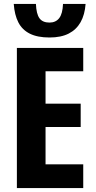

<svg xmlns="http://www.w3.org/2000/svg" viewBox="-20 -958 487 978"><path d="M416 -938Q412 -883 390.5 -845Q369 -807 330 -787Q291 -767 232 -767Q171 -767 132 -786.5Q93 -806 73.5 -844Q54 -882 50 -938H163Q165 -887 181 -865Q197 -843 232 -843Q264 -843 281.5 -865.5Q299 -888 301 -938ZM404 0H66V-714H404V-595H212V-430H391V-311H212V-121H404Z"/></svg>

Font: Noto Sans Display Condensed
Style: Bold
Weight: 700
Width: 3
Designer: Monotype Design Team
Foundry: Monotype Imaging Inc.
Version: Version 2.003